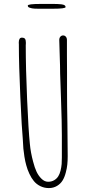

<svg xmlns="http://www.w3.org/2000/svg" viewBox="-20 -940 460 979"><path d="M293 -918Q281.7 -919.4 270.5 -919.7Q259.3 -919.9 242.2 -919.9H185.5Q122.6 -919.9 121.6 -911.6Q121.6 -908.2 124 -904.8Q127 -900.9 143.1 -897.5Q152.3 -895.5 174.8 -895.5H194.3H250.5Q313.5 -895.5 314.5 -903.8Q314.5 -909.7 309.6 -913.1Q304.7 -916.5 293 -918ZM97.2 -214.4Q98.1 -193.8 99.1 -182.6Q100.6 -165.5 104.5 -141.1Q108.4 -116.7 113.8 -97.7Q119.6 -75.7 129.9 -53.7Q140.1 -31.7 152.8 -16.6Q166 -0.5 186 9.3Q206.1 19 229 19Q252.4 19 271 7.8Q288.6 -2.9 298.8 -19.3Q309.1 -35.6 315.4 -60.1Q321.3 -82 323.2 -101.1Q325.2 -120.1 325.2 -144Q325.2 -199.2 323.7 -309.6Q321.8 -407.7 321.8 -480V-569.8Q321.3 -609.9 321.3 -660.2V-735.8Q321.3 -746.6 315.7 -752.9Q310.1 -759.3 301.8 -759.3Q293.5 -759.3 287.8 -752.9Q282.2 -746.6 282.2 -735.8Q282.2 -713.4 284.7 -650.9Q286.6 -600.6 286.6 -565.9L291 -438Q295.4 -314.5 295.4 -251V-137.2Q295.4 -123.5 294.4 -104Q293 -86.9 288.6 -69.6Q284.2 -52.2 277.3 -41.5Q269.5 -28.8 256.1 -21Q242.7 -13.2 225.6 -13.2Q207 -13.2 191.4 -28.8Q176.3 -43.5 166.5 -64.2Q156.7 -85 148.9 -115.7Q136.2 -162.6 132.3 -206.1Q125 -275.4 118.2 -433.6Q111.3 -591.8 111.3 -709Q111.3 -713.4 111.8 -716.8V-724.1Q111.8 -736.3 107.4 -742.2Q103 -748 91.3 -748Q75.7 -748 75.7 -722.2Q75.7 -717.3 76.2 -713.9V-707Q76.2 -613.3 83.7 -445.8Q91.3 -278.3 96.2 -231Z"/></svg>

Font: Amatica SC
Style: Regular
Weight: 400
Version: Version 2.000